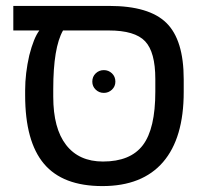

<svg xmlns="http://www.w3.org/2000/svg" viewBox="-20 -619 696 649"><path d="M65 -297V-314Q65 -371 79 -432Q94 -491 113 -516H25V-599H349Q484 -599 542.5 -541.5Q601 -484 601 -351V-308Q601 -152 531 -71Q461 10 326 10Q192 10 128.5 -65.5Q65 -141 65 -297ZM348 -516H193Q160 -458 160 -318V-292Q160 -185 203.5 -129Q247 -73 328 -73Q421 -73 463 -128.5Q505 -184 505 -309V-352Q505 -443 470.5 -479.5Q436 -516 348 -516ZM292 -343Q292 -360 303.5 -371Q315 -382 331 -382Q347 -382 358.5 -371Q370 -360 370 -343Q370 -327 358.5 -316Q347 -305 331 -305Q315 -305 303.5 -316Q292 -327 292 -343Z"/></svg>

Font: Libra Sans
Style: Regular
Weight: 400
Foundry: Context Ltd
Version: Version 1.002